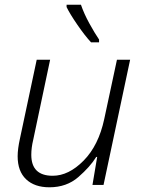

<svg xmlns="http://www.w3.org/2000/svg" viewBox="-20 -786 606 816"><path d="M190 10Q263 10 313 -33.5Q363 -77 389 -119H393L373 0H420L533 -532H477L423 -280Q399 -168 335.5 -103.5Q272 -39 204 -39Q113 -39 113 -128Q113 -158 121 -191L193 -532H136L65 -198Q55 -153 55 -122Q55 -58 91 -24Q127 10 190 10ZM367 -606H401V-618Q382 -646 359.5 -687Q337 -728 324 -766H263V-756Q277 -727 309 -680.5Q341 -634 367 -606Z"/></svg>

Font: Noto Sans UI Light
Style: Italic
Weight: 300
Italic angle: -12°
Designer: Monotype Design Team
Foundry: Monotype Imaging Inc.
Version: Version 1.901